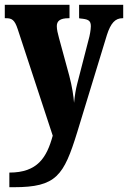

<svg xmlns="http://www.w3.org/2000/svg" viewBox="-23 -556 534 801"><path d="M16 164V225H35C212 225 243 177 299 -4L423 -410C439 -460 458 -480 488 -480H491V-536H307V-480L311 -479C343 -476 356 -472 356 -447C356 -432 351 -405 347 -392L299 -206C293 -183 289 -158 286 -127C284 -153 278 -195 266 -240L223 -398C218 -416 214 -433 214 -447C214 -468 227 -480 263 -480H267V-536H-3V-480H2C26 -480 38 -474 51 -434L197 10C172 101 134 164 16 164Z"/></svg>

Font: Noto Serif Georgian ExtraCondensed Black
Style: Regular
Weight: 900
Width: 2
Designer: Monotype Design Team, Akaki Razmadze
Foundry: Google LLC
Version: Version 2.003